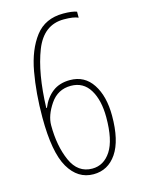

<svg xmlns="http://www.w3.org/2000/svg" viewBox="-112 -789 636 864"><g transform="rotate(-15 205.5 -357.0)"><path d="M363 -223Q363 -314 326 -370.5Q289 -427 221 -427Q172 -427 139.5 -402Q107 -377 89 -333H86Q91 -494 131 -596Q171 -698 265 -698Q311 -698 332 -688V-716Q310 -724 269 -724Q185 -724 139 -664Q93 -604 75.5 -506.5Q58 -409 58 -296Q58 -134 100 -62Q142 10 215 10Q283 10 323 -49Q363 -108 363 -223ZM87 -252Q87 -298 122 -349.5Q157 -401 218 -401Q276 -401 306 -352Q336 -303 336 -223Q336 -117 303 -66.5Q270 -16 216 -16Q149 -16 118 -86Q87 -156 87 -252Z"/></g></svg>

Font: Noto Sans Devanagari Extra Condensed Thin
Style: Regular
Weight: 250
Width: 2
Designer: Monotype Design Team
Foundry: Monotype Imaging Inc.
Version: 1.000